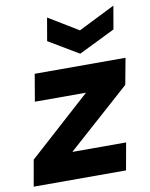

<svg xmlns="http://www.w3.org/2000/svg" viewBox="-100 -796 670 858"><g transform="rotate(-10 235.0 -367.5)"><path d="M-17 0 4 -119 286 -373H54L75 -496H487L465 -377L180 -123H424L402 0ZM474 -735 456 -630 291 -549 155 -630 173 -734 308 -652Z"/></g></svg>

Font: DM Sans 36pt Black
Style: Italic
Weight: 900
Italic angle: -10°
Designer: Colophon Foundry, Jonny Pinhorn
Foundry: Colophon Foundry
Version: Version 4.004;gftools[0.9.30]